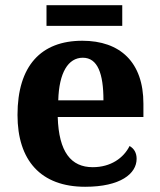

<svg xmlns="http://www.w3.org/2000/svg" viewBox="-20 -705 611 735"><path d="M158 -606H448V-685H158ZM306 10C441 10 503 -40 503 -97C503 -119 494 -136 476 -146C453 -100 404 -65 335 -65C252 -65 205 -123 201 -257H529V-308C529 -467 440 -549 295 -549C137 -549 47 -453 47 -265C47 -91 136 10 306 10ZM376 -321H203C206 -427 241 -484 297 -484C354 -484 376 -423 376 -321Z"/></svg>

Font: Noto Serif NP Hmong
Style: Bold
Weight: 700
Designer: Dalton Maag Ltd
Foundry: Dalton Maag Ltd
Version: Version 1.001